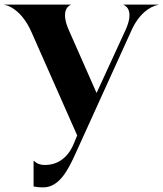

<svg xmlns="http://www.w3.org/2000/svg" viewBox="-82 -606 706 832"><path d="M462 -476 336.5 -203 216 -476C175.5 -568 223 -584.5 224.5 -584.5V-586H-62V-584.5C-52.5 -584.5 10 -567 53.5 -469L252.5 -19L237.5 17C208.5 87 157.5 109 113.5 109C93.5 109 78.5 104 66.5 92H63.5V202C69.5 203 81.5 206 105.5 206C176.5 206 215 126 245.5 59L488.5 -476C530 -568 594 -584.5 603.5 -584.5V-586H453.5V-584.5C455.5 -584.5 504 -567.5 462 -476Z"/></svg>

Font: Beautique Display Medium
Style: Bold
Weight: 900
Designer: Nhat-Quang Ngo
Version: Version 1.100;Glyphs 3.2.3 (3260)